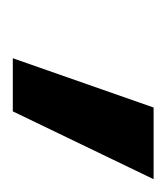

<svg xmlns="http://www.w3.org/2000/svg" viewBox="0 -698 260 300"><g transform="rotate(90 130.0 -548.0)"><path d="M71 -438 148 -658H260L154 -438Z"/></g></svg>

Font: Ysabeau Infant
Style: Bold Italic
Weight: 700
Italic angle: -12°
Designer: Christian Thalmann (Catharsis Fonts)
Version: Version 2.001;gftools[0.9.30]; featfreeze: ss01,ss02,lnum